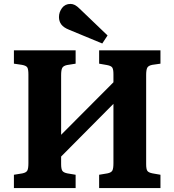

<svg xmlns="http://www.w3.org/2000/svg" viewBox="-20 -960 890 980"><path d="M51 0V-68L94 -75Q114 -79 119.5 -89.5Q125 -100 125 -127V-580Q125 -606 119.5 -615.5Q114 -625 92 -629L51 -635V-703H366V-635L322 -628Q303 -624 297.5 -613Q292 -602 292 -576V-272L559 -540V-581Q559 -605 553.5 -614.5Q548 -624 526 -628L486 -635V-703H799V-635L757 -629Q737 -625 731.5 -614Q726 -603 726 -577V-122Q726 -97 732 -88Q738 -79 759 -75L799 -68V0H486V-68L528 -75Q548 -79 553.5 -89.5Q559 -100 559 -127V-430L292 -161V-122Q292 -98 298 -88.5Q304 -79 324 -75L366 -68V0ZM502 -738 333 -808Q305 -819 293 -835Q281 -851 281 -873Q281 -898 296.5 -919Q312 -940 340 -940Q351 -940 362 -934.5Q373 -929 387 -915L529 -779Z"/></svg>

Font: Literata 18pt
Style: Bold
Weight: 700
Designer: Latin by Veronika Burian and Jose Scaglione. Greek by Irene Vlachou. Cyrillic by Vera Evstafieva.
Foundry: TypeTogether
Version: Version 3.103;gftools[0.9.29]